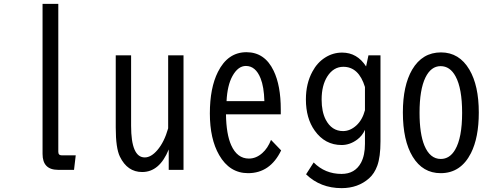

<svg xmlns="http://www.w3.org/2000/svg" viewBox="-20 -850 2540 989"><path d="M199.2 -830.1H280.3V-67.9Q280.3 -49.8 298.3 -49.8H370.1L361.3 24.9H279.3Q199.2 24.9 199.2 -57.1Z M576.2 -564.9H655.3V-202.1Q655.3 -39.1 725.6 -39.1Q758.3 -39.1 790.5 -76.7Q826.2 -118.2 846.2 -189V-564.9H925.3V24.9H849.1V-80.1Q801.8 36.1 712.4 36.1Q636.2 36.1 597.7 -43Q576.2 -86.4 576.2 -192.9Z M1426.3 -261.2H1144Q1145.5 -158.7 1170.9 -102.1Q1201.7 -33.2 1262.2 -33.2Q1299.3 -33.2 1331.1 -61.5Q1359.4 -86.4 1376 -129.4L1428.2 -75.2Q1371.6 42 1257.8 42Q1162.6 42 1108.9 -51.3Q1061 -134.3 1061 -265.6Q1061 -397 1102.5 -479.5Q1153.3 -581.1 1249.5 -581.1Q1343.8 -581.1 1389.6 -485.4Q1426.3 -409.2 1426.3 -286.1ZM1341.8 -329.1Q1339.8 -403.3 1322.3 -446.3Q1296.9 -510.3 1246.6 -510.3Q1206.1 -510.3 1177.2 -458Q1150.9 -410.2 1147 -329.1Z M1939.9 -564.9V-122.1Q1939.9 -41.5 1923.3 3.9Q1908.7 43.9 1881.3 68.4Q1824.2 119.1 1739.7 119.1Q1630.4 119.1 1556.6 47.9L1595.7 -13.2Q1654.3 45.9 1739.3 45.9Q1808.6 45.9 1839.8 -12.2Q1859.9 -50.3 1859.9 -108.9V-181.2Q1846.2 -150.4 1819.8 -130.9Q1782.2 -103 1739.7 -103Q1653.8 -103 1601.1 -177.2Q1555.7 -240.7 1555.7 -337.9Q1555.7 -419.9 1589.4 -481.4Q1613.8 -527.3 1654.3 -553.2Q1694.8 -579.1 1742.2 -579.1Q1819.8 -579.1 1865.7 -507.8L1877.9 -564.9ZM1859.9 -401.9Q1828.1 -505.9 1748.5 -505.9Q1697.8 -505.9 1666 -456.1Q1636.7 -409.7 1636.7 -337.4Q1636.7 -274.9 1657.7 -233.9Q1688.5 -174.8 1747.1 -174.8Q1783.7 -174.8 1815.9 -204.1Q1846.7 -232.4 1859.9 -282.2Z M2251.5 -580.1Q2345.7 -580.1 2397.9 -491.2Q2446.3 -409.2 2446.3 -270.5Q2446.3 -141.1 2405.8 -61Q2353.5 42 2250 42Q2157.7 42 2106 -42.5Q2055.2 -125.5 2055.2 -271Q2055.2 -409.2 2103 -491.2Q2155.3 -580.1 2251.5 -580.1ZM2249.5 -509.3Q2200.2 -509.3 2171.4 -450.7Q2141.1 -388.2 2141.1 -269Q2141.1 -161.6 2166 -100.6Q2194.8 -31.2 2250.5 -31.2Q2296.4 -31.2 2324.2 -78.6Q2360.4 -140.1 2360.4 -269Q2360.4 -394.5 2326.7 -456.5Q2298.3 -509.3 2249.5 -509.3Z"/></svg>

Font: BIZ UDGothic
Style: Regular
Weight: 400
Monospace: yes
Designer: TypeBank Co., Ltd.
Foundry: Morisawa Inc.
Version: Version 1.05